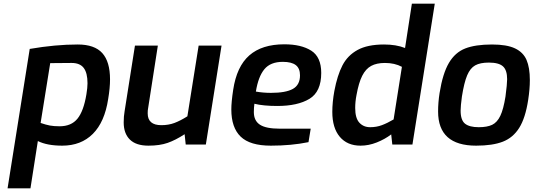

<svg xmlns="http://www.w3.org/2000/svg" viewBox="-20 -783 2890 1040"><path d="M141 -518Q280 -542 401 -542Q492 -542 534 -495.5Q576 -449 576 -353Q576 -307 566 -247Q547 -122 483 -58Q419 6 317 6Q235 6 185 -19L145 237H21ZM448 -272Q454 -308 454 -332Q454 -388 433.5 -415Q413 -442 368 -442L252 -441L200 -117Q229 -107 250.5 -103Q272 -99 303 -99Q366 -99 399.5 -140Q433 -181 448 -272Z M650 -120Q650 -153 655 -181L711 -536H835L782 -195Q780 -187 780 -169Q780 -105 854 -105Q893 -105 925 -117Q957 -129 995 -153L1056 -536H1180L1095 0H986L980 -56Q931 -24 888 -9Q845 6 784 6Q717 6 683.5 -27Q650 -60 650 -120Z M1233 -190Q1233 -230 1243 -296Q1262 -423 1330.5 -483Q1399 -543 1520 -543Q1612 -543 1666 -508.5Q1720 -474 1720 -388Q1720 -286 1656 -247.5Q1592 -209 1482 -209Q1406 -209 1358 -221Q1355 -199 1355 -176Q1355 -129 1388 -107.5Q1421 -86 1495 -86H1663L1651 -13Q1558 6 1447 6Q1334 6 1283.5 -43Q1233 -92 1233 -190ZM1605 -375Q1605 -413 1582 -430.5Q1559 -448 1512 -448Q1445 -448 1412 -408Q1379 -368 1366 -287Q1405 -280 1448 -280Q1528 -280 1566.5 -301.5Q1605 -323 1605 -375Z M1780 -177Q1780 -229 1791 -290Q1807 -375 1835 -429Q1863 -483 1917 -512.5Q1971 -542 2060 -542Q2126 -542 2174 -523L2211 -763H2335L2214 0H2105L2099 -55Q2065 -29 2021 -11.5Q1977 6 1933 6Q1861 6 1820.5 -42Q1780 -90 1780 -177ZM2112 -136 2157 -421Q2118 -442 2065 -442Q2020 -442 1990.5 -426Q1961 -410 1942 -372.5Q1923 -335 1911 -268Q1904 -232 1904 -198Q1904 -143 1926.5 -118.5Q1949 -94 1985 -94Q2019 -94 2048.5 -105Q2078 -116 2112 -136Z M2353 -179Q2353 -228 2361 -279Q2378 -385 2411.5 -442Q2445 -499 2500 -520.5Q2555 -542 2645 -542Q2725 -542 2769.5 -521Q2814 -500 2832 -458.5Q2850 -417 2850 -349Q2850 -301 2841 -242Q2826 -144 2792.5 -90.5Q2759 -37 2703.5 -15.5Q2648 6 2559 6Q2353 6 2353 -179ZM2718 -260Q2727 -328 2727 -354Q2727 -403 2704.5 -423.5Q2682 -444 2628 -444Q2581 -444 2554 -429Q2527 -414 2510.5 -375Q2494 -336 2482 -260Q2475 -208 2475 -184Q2475 -132 2499 -113Q2523 -94 2573 -94Q2619 -94 2646 -107Q2673 -120 2690 -155.5Q2707 -191 2718 -260Z"/></svg>

Font: Exo SemiBold
Style: Italic
Weight: 600
Italic angle: -9°
Designer: Natanael Gama
Foundry: Natanael Gama
Version: Version 1.500; ttfautohint (v1.6)